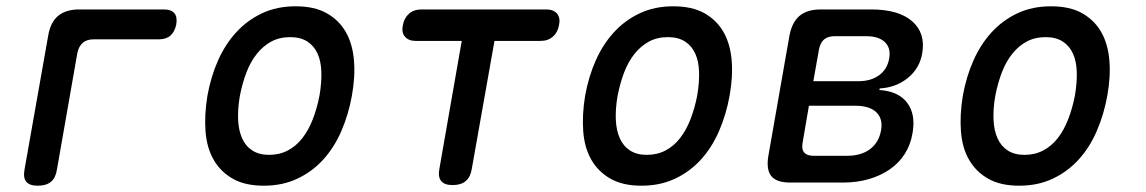

<svg xmlns="http://www.w3.org/2000/svg" viewBox="-20 -580 3640 610"><path d="M100 10Q74 10 63.5 -2.5Q53 -15 58 -42L133 -466Q140 -509 164.5 -529.5Q189 -550 232 -550H501Q524 -550 534 -538Q544 -526 540 -502Q535 -479 521.5 -467Q508 -455 484 -455H277Q256 -455 243.5 -444.5Q231 -434 226 -413L161 -42Q157 -15 142 -2.5Q127 10 100 10Z M818 10Q759 10 720 -12Q681 -34 659 -72Q637 -110 633 -162.5Q629 -215 639 -276Q650 -337 673 -388.5Q696 -440 731 -478Q766 -516 813 -538Q860 -560 919 -560Q979 -560 1018 -538Q1057 -516 1078.5 -478.5Q1100 -441 1104.5 -389Q1109 -337 1098 -276Q1087 -215 1064 -162.5Q1041 -110 1006 -72Q971 -34 924 -12Q877 10 818 10ZM835 -88Q868 -88 894.5 -102Q921 -116 940.5 -141Q960 -166 973.5 -200.5Q987 -235 995 -276Q1002 -317 1001 -351Q1000 -385 989 -409.5Q978 -434 956.5 -448Q935 -462 902 -462Q868 -462 842 -448Q816 -434 796 -409Q776 -384 763 -350Q750 -316 742 -275Q735 -234 736.5 -200Q738 -166 749 -141Q760 -116 781.5 -102Q803 -88 835 -88Z M1447 -450H1301Q1278 -450 1266.5 -463.5Q1255 -477 1260 -500Q1264 -523 1279.5 -536.5Q1295 -550 1319 -550H1715Q1739 -550 1750 -536.5Q1761 -523 1756 -500Q1752 -477 1736.5 -463.5Q1721 -450 1697 -450H1551L1479 -44Q1475 -18 1460 -5Q1445 8 1418 8Q1392 8 1381.5 -5Q1371 -18 1376 -44Z M2018 10Q1959 10 1920 -12Q1881 -34 1859 -72Q1837 -110 1833 -162.5Q1829 -215 1839 -276Q1850 -337 1873 -388.5Q1896 -440 1931 -478Q1966 -516 2013 -538Q2060 -560 2119 -560Q2179 -560 2218 -538Q2257 -516 2278.5 -478.5Q2300 -441 2304.5 -389Q2309 -337 2298 -276Q2287 -215 2264 -162.5Q2241 -110 2206 -72Q2171 -34 2124 -12Q2077 10 2018 10ZM2035 -88Q2068 -88 2094.5 -102Q2121 -116 2140.5 -141Q2160 -166 2173.5 -200.5Q2187 -235 2195 -276Q2202 -317 2201 -351Q2200 -385 2189 -409.5Q2178 -434 2156.5 -448Q2135 -462 2102 -462Q2068 -462 2042 -448Q2016 -434 1996 -409Q1976 -384 1963 -350Q1950 -316 1942 -275Q1935 -234 1936.5 -200Q1938 -166 1949 -141Q1960 -116 1981.5 -102Q2003 -88 2035 -88Z M2491 0Q2447 0 2430.5 -20.5Q2414 -41 2421 -84L2488 -466Q2496 -509 2520 -529.5Q2544 -550 2588 -550H2748Q2835 -550 2878 -512.5Q2921 -475 2910 -411Q2902 -363 2864.5 -332.5Q2827 -302 2775 -299L2774 -294Q2835 -290 2862.5 -253Q2890 -216 2879 -156Q2873 -120 2854.5 -91Q2836 -62 2807 -42Q2778 -22 2740.5 -11Q2703 0 2658 0ZM2550 -244 2530 -127Q2526 -106 2535 -95.5Q2544 -85 2565 -85H2670Q2716 -85 2744 -106Q2772 -127 2779 -165Q2786 -202 2764.5 -223Q2743 -244 2698 -244ZM2632 -465Q2610 -465 2598 -454.5Q2586 -444 2582 -423L2564 -322H2707Q2747 -322 2773 -341Q2799 -360 2805 -394Q2811 -427 2791.5 -446Q2772 -465 2732 -465Z M3218 10Q3159 10 3120 -12Q3081 -34 3059 -72Q3037 -110 3033 -162.5Q3029 -215 3039 -276Q3050 -337 3073 -388.5Q3096 -440 3131 -478Q3166 -516 3213 -538Q3260 -560 3319 -560Q3379 -560 3418 -538Q3457 -516 3478.5 -478.5Q3500 -441 3504.5 -389Q3509 -337 3498 -276Q3487 -215 3464 -162.5Q3441 -110 3406 -72Q3371 -34 3324 -12Q3277 10 3218 10ZM3235 -88Q3268 -88 3294.5 -102Q3321 -116 3340.5 -141Q3360 -166 3373.5 -200.5Q3387 -235 3395 -276Q3402 -317 3401 -351Q3400 -385 3389 -409.5Q3378 -434 3356.5 -448Q3335 -462 3302 -462Q3268 -462 3242 -448Q3216 -434 3196 -409Q3176 -384 3163 -350Q3150 -316 3142 -275Q3135 -234 3136.5 -200Q3138 -166 3149 -141Q3160 -116 3181.5 -102Q3203 -88 3235 -88Z"/></svg>

Font: Maple Mono NL Medium
Style: Italic
Weight: 500
Italic angle: -10°
Monospace: yes
Designer: subframe7536
Version: Version 7.000